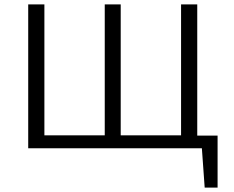

<svg xmlns="http://www.w3.org/2000/svg" viewBox="-20 -678 1069 878"><path d="M853 0V-58H975L939 0ZM916 180 899 -58H975V180ZM109 0V-658H183V0ZM459 0V-658H532V0ZM808 0V-658H882V0ZM132 0V-59H859V0Z"/></svg>

Font: Ysabeau Office
Style: Regular
Weight: 400
Designer: Christian Thalmann (Catharsis Fonts)
Version: Version 2.001;gftools[0.9.30]; featfreeze: tnum,lnum,ss02